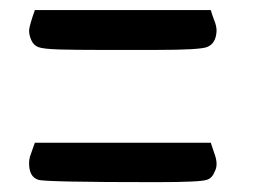

<svg xmlns="http://www.w3.org/2000/svg" viewBox="-20 -578 541 390"><path d="M57.6 -212.9Q39.1 -218.8 39.1 -246.1Q39.1 -255.9 42.5 -264.6Q45.9 -273.4 50.8 -288.1Q229.5 -288.1 408.2 -288.1Q410.2 -281.2 415 -267.6Q419.9 -254.9 419.9 -245.1Q419.9 -237.3 417 -231.4Q411.1 -215.8 400.4 -212.9Q388.7 -208 296.9 -208Q69.3 -208 57.6 -212.9ZM50.8 -557.6Q229.5 -557.6 408.2 -557.6Q410.2 -549.8 415 -537.1Q419.9 -525.4 419.9 -515.6Q418.9 -489.3 400.4 -482.4Q385.7 -476.6 296.9 -476.6H181.6Q133.8 -476.6 100.6 -477.5Q67.4 -478.5 57.6 -482.4Q47.9 -486.3 43.5 -496.6Q39.1 -506.8 39.1 -515.6Q39.1 -524.4 50.8 -557.6Z"/></svg>

Font: Semi-Sweet
Style: Book
Weight: 400
Designer: Walter E Stewart
Version: 0.5